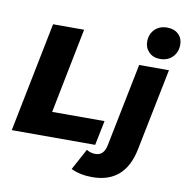

<svg xmlns="http://www.w3.org/2000/svg" viewBox="-103 -903 1172 1206"><g transform="rotate(10 482.5 -300.5)"><path d="M156 -700H354L246 -157H580L548 0H16ZM429 175 502 40Q528 56 559 56Q586 56 603 39Q620 22 627 -15L733 -542H923L818 -21Q774 203 564 203Q487 203 429 175ZM757 -696Q757 -743 787 -773.5Q817 -804 866 -804Q911 -804 938 -778.5Q965 -753 965 -713Q965 -664 934.5 -633Q904 -602 855 -602Q811 -602 784 -629Q757 -656 757 -696Z"/></g></svg>

Font: Idrija
Style: Italic
Weight: 800
Italic angle: -11.3°
Designer: Julieta Ulanovsky
Foundry: Julieta Ulanovsky
Version: Version 7.200